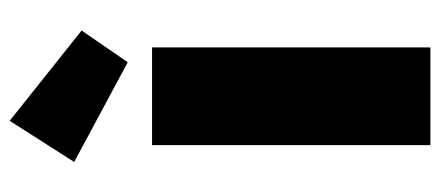

<svg xmlns="http://www.w3.org/2000/svg" viewBox="-270 -618 888 387"><g transform="rotate(-90 173.5 -424.0)"><path d="M272 -561V0H75V-561ZM242 -610 41 -718 124 -848 306 -703Z"/></g></svg>

Font: Fz Poppins ExtBd
Style: Regular
Weight: 800
Designer: Ninad Kale (Devanagari), Jonny Pinhorn (Latin)
Foundry: Indian Type Foundry
Version: Vit hóa bi Vntype.Com & FontZin.Com